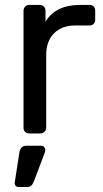

<svg xmlns="http://www.w3.org/2000/svg" viewBox="-20 -540 416 777"><path d="M40 195.8 58.1 79.1Q62 50.3 85.9 49.8H147Q153.8 49.8 158.4 54.9Q163.1 60.1 163.1 66.9Q163.1 74.7 159.2 83L117.2 193.8Q112.3 206.1 106.2 211.4Q100.1 216.8 87.9 216.8H55.2Q46.9 216.8 42.5 210.9Q38.1 205.1 40 195.8ZM75.2 -22.9V-496.1Q75.2 -505.9 81.5 -512.9Q87.9 -520 98.1 -520H140.1Q151.4 -520 157.7 -513.4Q164.1 -506.8 164.1 -496.1V-452.1Q205.1 -520 303.2 -520H341.8Q353 -520 359.1 -513.9Q365.2 -507.8 365.2 -497.1V-460Q365.2 -450.2 359.1 -443.6Q353 -437 341.8 -437H285.2Q230 -437 198.5 -405Q167 -373 167 -317.9V-22.9Q167 -13.2 159.9 -6.6Q152.8 0 143.1 0H98.1Q87.9 0 81.5 -6.6Q75.2 -13.2 75.2 -22.9Z"/></svg>

Font: Rubik AZ
Style: Regular
Weight: 400
Designer: Hubert and Fischer
Foundry: Hubert & Fischer
Version: Version 2.000